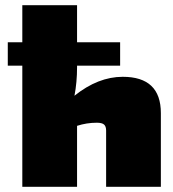

<svg xmlns="http://www.w3.org/2000/svg" viewBox="-20 -720 668 740"><path d="M277 -467V-461Q277 -403 267 -351Q358 -424 453 -424Q600 -424 600 -284V0H389V-217Q389 -233 381 -240Q373 -247 353 -247Q314 -247 277 -235V0H66V-467H10V-557H66V-700H277V-557H443V-467Z"/></svg>

Font: Exo 2.0 Black
Style: Regular
Weight: 900
Designer: Natanael Gama
Version: Version 1.001;PS 001.001;hotconv 1.0.70;makeotf.lib2.5.58329